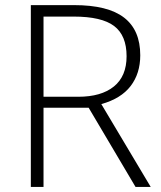

<svg xmlns="http://www.w3.org/2000/svg" viewBox="-20 -734 634 754"><path d="M150.9 -311V0H101.1V-713.9H271Q403.8 -713.9 467.3 -664.8Q530.8 -615.7 530.8 -517.1Q530.8 -445.3 492.9 -396Q455.1 -346.7 377.9 -325.2L571.8 0H512.2L328.1 -311ZM150.9 -354H287.1Q377.4 -354 427.2 -394.3Q477.1 -434.6 477.1 -513.2Q477.1 -594.7 428.2 -631.8Q379.4 -668.9 269 -668.9H150.9Z"/></svg>

Font: Zoram GWebM Light
Style: Regular
Weight: 300
Foundry: Ascender Corporation
Version: Version 1.000